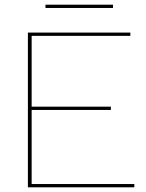

<svg xmlns="http://www.w3.org/2000/svg" viewBox="-20 -799 623 819"><path d="M99 0V-660H536V-646H115V-344H453V-330H115V-14H553V0ZM462 -779V-765H174V-779Z"/></svg>

Font: Work Sans Thin
Style: Regular
Weight: 250
Designer: Wei Huang
Foundry: Wei Huang
Version: Version 2.012